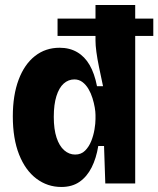

<svg xmlns="http://www.w3.org/2000/svg" viewBox="-20 -730 630 764"><path d="M209 -656H590V-587H209ZM224 14Q169 14 125 -19Q81 -52 56 -115Q31 -178 31 -267Q31 -351 54 -412.5Q77 -474 119 -507Q161 -540 217 -540Q257 -540 287 -522.5Q317 -505 336.5 -471.5Q356 -438 366 -387H390Q381 -429 374 -463Q367 -497 363.5 -523.5Q360 -550 360 -568V-710H518V-261V0H399L394 -149H371Q363 -100 344.5 -63.5Q326 -27 296.5 -6.5Q267 14 224 14ZM279 -115Q303 -115 318.5 -130.5Q334 -146 343 -168.5Q352 -191 356 -215Q360 -239 360 -256V-273Q360 -285 357 -302.5Q354 -320 348 -339.5Q342 -359 332 -376Q322 -393 308 -403.5Q294 -414 276 -414Q252 -414 233.5 -397.5Q215 -381 204.5 -347.5Q194 -314 194 -265Q194 -216 205 -182.5Q216 -149 235.5 -132Q255 -115 279 -115Z"/></svg>

Font: Bricolage Grotesque SemiCondensed ExtraBold
Style: Regular
Weight: 800
Width: 4
Designer: Mathieu Triay
Foundry: Atelier Triay
Version: Version 1.001;gftools[0.9.33.dev8+g029e19f]